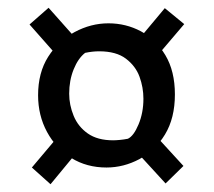

<svg xmlns="http://www.w3.org/2000/svg" viewBox="-20 -601 550 494"><path d="M254 -170Q203 -170 163.5 -194.5Q124 -219 101 -261.5Q78 -304 78 -356Q78 -414 104 -455Q130 -496 172 -518.5Q214 -541 259 -541Q304 -541 342.5 -520.5Q381 -500 405.5 -459Q430 -418 430 -358Q430 -297 404.5 -255Q379 -213 338.5 -191.5Q298 -170 254 -170ZM110 -127 62 -170 132 -253 181 -213ZM406 -129 330 -212 376 -257 452 -174ZM271 -240Q278 -240 288.5 -241Q299 -242 309 -244Q324 -251 336.5 -281Q349 -311 349 -347Q349 -376 339 -403.5Q329 -431 304 -450Q279 -469 235 -469Q218 -469 199 -465Q181 -451 169.5 -422.5Q158 -394 158 -360Q158 -331 169.5 -303Q181 -275 206 -257.5Q231 -240 271 -240ZM131 -453 56 -538 105 -581 177 -500ZM380 -452 333 -495 404 -580 454 -539Z"/></svg>

Font: Eczar Medium
Style: Regular
Weight: 500
Designer: Vaibhav Singh
Foundry: Rosetta Type Foundry
Version: Version 2.000